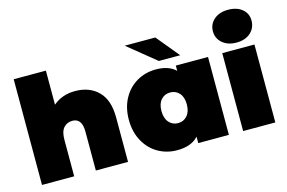

<svg xmlns="http://www.w3.org/2000/svg" viewBox="-102 -1056 1943 1302"><g transform="rotate(-15 869.0 -405.5)"><path d="M654 -312V0H428V-273Q428 -367 361 -367Q323 -367 299.5 -340.5Q276 -314 276 -257V0H50V-742H276V-503Q339 -557 430 -557Q531 -557 592.5 -496Q654 -435 654 -312Z M1362 -547V0H1147V-45Q1098 10 997 10Q925 10 864.5 -24.5Q804 -59 768.5 -124Q733 -189 733 -274Q733 -359 768.5 -423.5Q804 -488 864.5 -522.5Q925 -557 997 -557Q1088 -557 1136 -510V-547ZM1140 -274Q1140 -325 1115 -353Q1090 -381 1051 -381Q1012 -381 987 -353Q962 -325 962 -274Q962 -223 987 -194.5Q1012 -166 1051 -166Q1090 -166 1115 -194.5Q1140 -223 1140 -274ZM836 -767H1051L1183 -607H1033Z M1462 -547H1688V0H1462ZM1439 -706Q1439 -756 1476.5 -788.5Q1514 -821 1575 -821Q1637 -821 1674 -790Q1711 -759 1711 -710Q1711 -658 1674 -624.5Q1637 -591 1575 -591Q1514 -591 1476.5 -623.5Q1439 -656 1439 -706Z"/></g></svg>

Font: Montserrat Alternates Black
Style: Regular
Weight: 900
Designer: Julieta Ulanovsky
Foundry: Julieta Ulanovsky
Version: Version 7.200